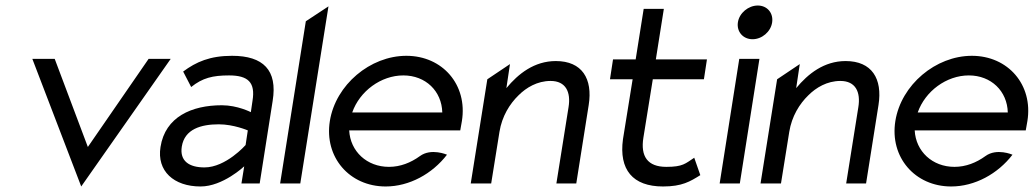

<svg xmlns="http://www.w3.org/2000/svg" viewBox="-20 -664 3742 695"><path d="M97 -451 274 11 598 -451H518L298 -132L178 -451Z M561 -132C547 -45 609 11 706 11C787 11 864 -62 864 -62L854 0H920L967 -299C985 -410 933 -462 820 -462C740 -462 690 -440 643 -405L672 -349C713 -382 750 -391 809 -391C878 -391 905 -366 894 -299L888 -258C888 -258 840 -283 783 -283C674 -283 578 -241 561 -132ZM638 -133C648 -197 708 -214 772 -214C826 -214 877 -192 877 -192L869 -139C869 -139 798 -58 720 -58C665 -58 630 -81 638 -133Z M994 0H1067L1169 -641L1087 -587Z M1174 -226C1153 -95 1245 11 1376 11C1462 11 1545 -35 1598 -104C1598 -104 1541 -129 1500 -99C1467 -75 1429 -60 1388 -60C1308 -60 1248 -116 1244 -192H1646L1652 -226C1673 -357 1582 -462 1451 -462C1320 -462 1195 -357 1174 -226ZM1255 -257C1282 -334 1359 -391 1440 -391C1521 -391 1579 -334 1581 -257Z M1684 0H1758L1788 -187C1797 -243 1825 -288 1857 -319C1885 -347 1925 -371 1973 -371C2028 -371 2047 -331 2038 -276L1994 0H2066L2111 -284C2126 -379 2087 -443 1992 -443C1914 -443 1856 -397 1813 -345L1826 -432L1744 -377Z M2188 -377H2270L2235 -160C2220 -50 2270 11 2380 11C2449 11 2478 -7 2515 -30L2493 -93C2461 -72 2452 -60 2392 -60C2324 -60 2298 -98 2309 -166L2343 -377H2528L2539 -449H2354L2383 -632H2310L2281 -449H2199Z M2651 -583C2646 -549 2670 -522 2704 -522C2738 -522 2770 -549 2775 -583C2780 -617 2757 -644 2723 -644C2689 -644 2656 -617 2651 -583ZM2585 0H2658L2729 -451H2656Z M2733 0H2807L2837 -187C2846 -243 2874 -288 2906 -319C2934 -347 2974 -371 3022 -371C3077 -371 3096 -331 3087 -276L3043 0H3115L3160 -284C3175 -379 3136 -443 3041 -443C2963 -443 2905 -397 2862 -345L2875 -432L2793 -377Z M3221 -226C3200 -95 3292 11 3423 11C3509 11 3592 -35 3645 -104C3645 -104 3588 -129 3547 -99C3514 -75 3476 -60 3435 -60C3355 -60 3295 -116 3291 -192H3693L3699 -226C3720 -357 3629 -462 3498 -462C3367 -462 3242 -357 3221 -226ZM3302 -257C3329 -334 3406 -391 3487 -391C3568 -391 3626 -334 3628 -257Z"/></svg>

Font: Charger Sport
Style: Obl
Weight: 400
Designer: Jasper
Foundry: Cannot Into Space Fonts
Version: Version 1.1